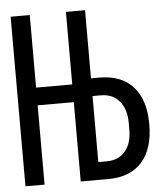

<svg xmlns="http://www.w3.org/2000/svg" viewBox="-52 -773 704 820"><g transform="rotate(-5 300.0 -363.5)"><path d="M106 -340V0H24V-727H106V-416H261V-727H343V-435H379Q473 -435 523.5 -379Q574 -323 574 -218Q574 -112.5 523.5 -56.2Q473 0 379 0H261V-340ZM487 -203V-231Q487 -290.5 458 -324.8Q429 -359 379 -359H343V-76H379Q429.5 -76 458.2 -109.5Q487 -143 487 -203Z"/></g></svg>

Font: JuliaMono
Style: Regular
Weight: 400
Monospace: yes
Designer: cormullion
Foundry: corm
Version: Version 0.055; ttfautohint (v1.8.4)